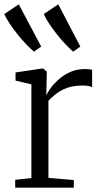

<svg xmlns="http://www.w3.org/2000/svg" viewBox="-40 -870 470 890"><path d="M30.5 0V-36.5L105.5 -44.5V-479L32 -496.5V-534L152 -552H160.5L177 -538.5L176.5 -516.5L174.5 -429.5L176.5 -432Q180.5 -441 193.8 -460Q207 -479 229.5 -499.8Q252 -520.5 283.2 -535.2Q314.5 -550 354.5 -550Q367.5 -550 374.8 -549Q382 -548 387 -546.5V-466Q383.5 -468.5 372 -471Q360.5 -473.5 343.5 -473.5Q301.5 -473.5 271.8 -462.8Q242 -452 221 -435.8Q200 -419.5 184.5 -403V-45.5L302 -35.5V0ZM117 -631Q102.5 -643 82.2 -664Q62 -685 41.5 -710.5Q21 -736 4.5 -761Q-12 -786 -20 -805L47 -850L151 -654L118 -631ZM299 -631Q284 -643 264.2 -664Q244.5 -685 224.2 -710.5Q204 -736 187.5 -761Q171 -786 163 -805L230 -850L332.5 -654L300 -631Z"/></svg>

Font: Merriweather 48pt Light
Style: Regular
Weight: 300
Version: Version 2.100